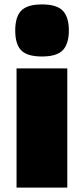

<svg xmlns="http://www.w3.org/2000/svg" viewBox="-20 -850 380 870"><path d="M170 -594Q104 -594 76.5 -621.5Q49 -649 49 -712Q49 -774 76.5 -802Q104 -830 170 -830Q238 -830 265 -801Q292 -772 292 -712Q292 -652 265 -623Q238 -594 170 -594ZM55 -540H285V0H55Z"/></svg>

Font: Encode Sans Wide
Style: Black
Weight: 900
Designer: Pablo Impallari, Andres Torresi
Foundry: Pablo Impallari, Andres Torresi
Version: Version 1.000; ttfautohint (v1.00) -l 8 -r 50 -G 200 -x 14 -